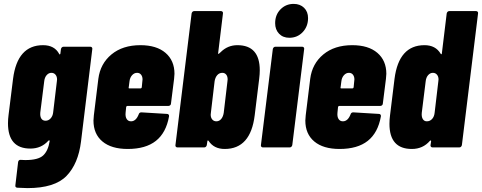

<svg xmlns="http://www.w3.org/2000/svg" viewBox="-20 -757 2475 986"><path d="M306 -517H444Q449 -517 452 -513.5Q455 -510 454 -505L396 -30Q382 84 321.5 146.5Q261 209 121 209Q105 209 69 207Q57 206 59 194L73 75Q74 69 78 66Q82 63 87 64L110 65Q176 65 201.5 41.5Q227 18 235 -32Q235 -36 233 -36.5Q231 -37 228 -34Q192 6 136 6Q21 6 21 -124Q21 -145 24 -167L47 -352Q69 -525 201 -525Q260 -525 284 -480Q285 -477 287 -477.5Q289 -478 290 -481L293 -505Q294 -510 297.5 -513.5Q301 -517 306 -517ZM253 -180 272 -339Q273 -342 273 -349Q273 -364 265 -373.5Q257 -383 244 -383Q230 -383 219.5 -371Q209 -359 207 -339L187 -180Q185 -160 192 -148.5Q199 -137 214 -137Q229 -137 240 -149Q251 -161 253 -180Z M845 -213H634Q630 -213 628 -208L625 -178Q623 -158 630.5 -146Q638 -134 653 -134Q678 -134 692 -169Q695 -180 706 -180L838 -172Q843 -172 846 -168.5Q849 -165 848 -159Q833 -75 780.5 -33.5Q728 8 636 8Q552 8 506 -30.5Q460 -69 460 -138Q460 -147 462 -165L485 -352Q495 -430 552.5 -477.5Q610 -525 701 -525Q784 -525 830 -485.5Q876 -446 876 -378Q876 -370 874 -352L858 -225Q858 -220 854 -216.5Q850 -213 845 -213ZM645 -339 641 -308Q639 -303 645 -303H702Q706 -303 708 -308L711 -339Q712 -342 712 -349Q712 -364 704.5 -373.5Q697 -383 684 -383Q669 -383 658 -370.5Q647 -358 645 -339Z M1314 -396Q1314 -376 1311 -352L1288 -165Q1267 8 1134 8Q1078 8 1051 -34Q1049 -36 1047 -35.5Q1045 -35 1045 -32L1042 -12Q1041 -7 1037.5 -3.5Q1034 0 1029 0H891Q886 0 883 -3.5Q880 -7 881 -12L964 -688Q965 -693 968.5 -696.5Q972 -700 977 -700H1115Q1120 -700 1123 -696.5Q1126 -693 1125 -688L1100 -482Q1100 -480 1101 -480Q1104 -480 1113 -489Q1149 -525 1199 -525Q1314 -525 1314 -396ZM1149 -349Q1149 -365 1141.5 -374Q1134 -383 1122 -383Q1106 -383 1095.5 -371Q1085 -359 1082 -339L1063 -178Q1062 -175 1062 -168Q1062 -153 1070 -143.5Q1078 -134 1091 -134Q1106 -134 1116 -146Q1126 -158 1129 -178L1148 -339Q1149 -343 1149 -349Z M1393 -638Q1393 -681 1420.5 -709Q1448 -737 1488 -737Q1521 -737 1541.5 -717Q1562 -697 1562 -664Q1562 -621 1534.5 -592Q1507 -563 1466 -563Q1433 -563 1413 -584Q1393 -605 1393 -638ZM1320 -12 1381 -505Q1382 -510 1385.5 -513.5Q1389 -517 1394 -517H1532Q1537 -517 1540 -513.5Q1543 -510 1542 -505L1481 -12Q1480 -7 1476.5 -3.5Q1473 0 1468 0H1330Q1325 0 1322 -3.5Q1319 -7 1320 -12Z M1933 -213H1722Q1718 -213 1716 -208L1713 -178Q1711 -158 1718.5 -146Q1726 -134 1741 -134Q1766 -134 1780 -169Q1783 -180 1794 -180L1926 -172Q1931 -172 1934 -168.5Q1937 -165 1936 -159Q1921 -75 1868.5 -33.5Q1816 8 1724 8Q1640 8 1594 -30.5Q1548 -69 1548 -138Q1548 -147 1550 -165L1573 -352Q1583 -430 1640.5 -477.5Q1698 -525 1789 -525Q1872 -525 1918 -485.5Q1964 -446 1964 -378Q1964 -370 1962 -352L1946 -225Q1946 -220 1942 -216.5Q1938 -213 1933 -213ZM1733 -339 1729 -308Q1727 -303 1733 -303H1790Q1794 -303 1796 -308L1799 -339Q1800 -342 1800 -349Q1800 -364 1792.5 -373.5Q1785 -383 1772 -383Q1757 -383 1746 -370.5Q1735 -358 1733 -339Z M2287 -700H2425Q2430 -700 2433 -696.5Q2436 -693 2435 -688L2352 -12Q2351 -7 2347.5 -3.5Q2344 0 2339 0H2201Q2196 0 2193 -3.5Q2190 -7 2191 -12L2194 -32Q2194 -35 2192 -35.5Q2190 -36 2188 -34Q2152 8 2095 8Q1980 8 1980 -121Q1980 -143 1983 -165L2006 -352Q2028 -525 2160 -525Q2217 -525 2243 -481Q2245 -478 2247 -478.5Q2249 -479 2249 -482L2274 -688Q2275 -693 2278.5 -696.5Q2282 -700 2287 -700ZM2212 -178 2231 -339Q2232 -342 2232 -349Q2232 -364 2224 -373.5Q2216 -383 2203 -383Q2189 -383 2178.5 -371Q2168 -359 2166 -339L2146 -178Q2144 -158 2151 -146Q2158 -134 2172 -134Q2188 -134 2199 -146Q2210 -158 2212 -178Z"/></svg>

Font: Barlow Condensed ExtraBold
Style: Italic
Weight: 800
Width: 3
Italic angle: -7°
Designer: Jeremy Tribby
Foundry: Tribby Type
Version: Version 1.408